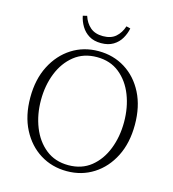

<svg xmlns="http://www.w3.org/2000/svg" viewBox="-126 -968 978 1085"><g transform="rotate(15 363.5 -425.0)"><path d="M364 14Q277 14 208 -29Q139 -72 98.5 -150.5Q58 -229 58 -336Q58 -442 98.5 -521Q139 -600 208 -644Q277 -688 364 -688Q451 -688 520 -645Q589 -602 629 -523.5Q669 -445 669 -338Q669 -232 629 -153Q589 -74 520 -30Q451 14 364 14ZM364 -21Q442 -21 496 -64.5Q550 -108 578 -180Q606 -252 606 -337Q606 -423 578 -494.5Q550 -566 496 -609.5Q442 -653 364 -653Q286 -653 231.5 -609.5Q177 -566 148.5 -494.5Q120 -423 120 -337Q120 -252 148.5 -180Q177 -108 231.5 -64.5Q286 -21 364 -21ZM225 -858 249 -864Q262 -824 290 -800Q318 -776 364 -776Q411 -776 438.5 -800Q466 -824 479 -864L503 -858Q497 -827 480.5 -798.5Q464 -770 435 -752.5Q406 -735 364 -735Q322 -735 293.5 -752.5Q265 -770 248 -798.5Q231 -827 225 -858Z"/></g></svg>

Font: Source Serif 4 SmText Light
Style: Regular
Weight: 300
Designer: Frank Grießhammer
Foundry: Adobe
Version: Version 4.005;hotconv 1.1.0;makeotfexe 2.6.0